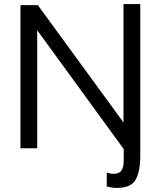

<svg xmlns="http://www.w3.org/2000/svg" viewBox="-20 -725 786 939"><path d="M80 0H162V-577L585 4V62Q585 91 574.5 108Q564 125 535 125Q519 125 502 119V187Q528 194 552 194Q621 194 643.5 153.5Q666 113 666 37V0V-705H584V-126L165 -700H80Z"/></svg>

Font: Geom Light
Style: Regular
Weight: 300
Version: Version 1.102